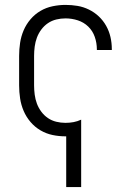

<svg xmlns="http://www.w3.org/2000/svg" viewBox="-20 -548 540 783"><path d="M250 215V8H247Q220 8 194 2.5Q168 -3 145 -16.5Q122 -30 104.5 -50.5Q87 -71 76.5 -95.5Q66 -120 62 -146.5Q58 -173 58 -200V-320Q58 -347 62 -373.5Q66 -400 76.5 -424.5Q87 -449 104.5 -469.5Q122 -490 145 -503.5Q168 -517 194.5 -522.5Q221 -528 247 -528Q272 -528 296 -524Q320 -520 342.5 -509Q365 -498 383 -481Q401 -464 413 -442.5Q425 -421 430.5 -397Q436 -373 436 -348V-344H375V-347Q375 -373 366.5 -397.5Q358 -422 340 -439.5Q322 -457 297.5 -465Q273 -473 247 -473Q228 -473 209.5 -468.5Q191 -464 175.5 -453.5Q160 -443 148.5 -427.5Q137 -412 130.5 -394.5Q124 -377 121.5 -358Q119 -339 119 -320V-200Q119 -181 121.5 -162Q124 -143 130.5 -125.5Q137 -108 148.5 -92.5Q160 -77 175.5 -66.5Q191 -56 209.5 -51.5Q228 -47 247 -47Q264 -47 280 -50Q296 -53 311 -60V215Z"/></svg>

Font: Iosevka Fixed SS04 Light
Style: Regular
Weight: 300
Monospace: yes
Designer: Belleve Invis
Foundry: Belleve Invis
Version: Version 32.5.0